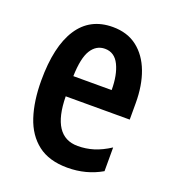

<svg xmlns="http://www.w3.org/2000/svg" viewBox="-109 -636 656 730"><g transform="rotate(20 219.5 -271.0)"><path d="M225 -552Q284 -552 324 -521Q364 -490 384.5 -435.5Q405 -381 405 -310V-243H146Q148 -81 253 -81Q286 -81 317 -90.5Q348 -100 382 -122V-26Q351 -8 316.5 1Q282 10 244 10Q170 10 124.5 -25Q79 -60 58.5 -122.5Q38 -185 38 -268Q38 -406 85.5 -479Q133 -552 225 -552ZM225 -464Q190 -464 169.5 -431.5Q149 -399 147 -325H302Q302 -386 283 -425Q264 -464 225 -464Z"/></g></svg>

Font: Noto Sans Sinhala ExtraCondensed SemiBold
Style: Regular
Weight: 600
Width: 2
Designer: Jelle Bosma - Monotype Design Team
Foundry: Monotype Imaging Inc.
Version: Version 2.006; ttfautohint (v1.8.4.7-5d5b)